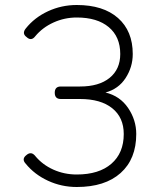

<svg xmlns="http://www.w3.org/2000/svg" viewBox="-20 -734 622 768"><path d="M287 14Q226 14 172 -11Q118 -36 83 -79Q65 -98 86 -114Q105 -130 121 -110Q150 -75 193.5 -55.5Q237 -36 287 -36Q376 -36 425.5 -79Q475 -122 475 -198Q475 -264 429 -301Q383 -338 300 -338H223Q199 -338 199 -363Q199 -388 223 -388H300Q376 -388 418.5 -422.5Q461 -457 461 -518Q461 -587 415 -625.5Q369 -664 287 -664Q238 -664 194 -644Q150 -624 121 -589Q105 -568 86 -586Q67 -600 83 -620Q118 -664 172 -689Q226 -714 287 -714Q393 -714 452 -662Q511 -610 511 -518Q511 -466 482.5 -422Q454 -378 402 -364Q460 -350 492.5 -302Q525 -254 525 -198Q525 -98 462.5 -42Q400 14 287 14Z"/></svg>

Font: Kurewa Gothic CJK TC Regular
Style: Regular
Weight: 400
Designer: Max Yao
Foundry: Max-Everyday
Version: Version 1.071; ttfautohint (v1.8.3)